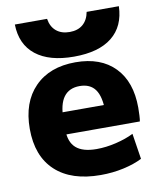

<svg xmlns="http://www.w3.org/2000/svg" viewBox="-85 -820 747 898"><g transform="rotate(-10 288.5 -371.5)"><path d="M321 10Q182 10 106.5 -60Q31 -130 31 -260Q31 -386 101.5 -458Q172 -530 295 -530Q415 -530 481.5 -461.5Q548 -393 548 -270Q548 -253 547 -233Q546 -213 544 -205H124V-310H414L393 -278Q393 -350 369 -383.5Q345 -417 295 -417Q245 -417 219.5 -382.5Q194 -348 194 -277V-227Q194 -169 225.5 -141Q257 -113 323 -113Q368 -113 416 -124.5Q464 -136 500 -154L519 -32Q482 -13 430 -1.5Q378 10 321 10ZM294 -557Q177 -557 113 -607.5Q49 -658 47 -753H200Q206 -715 230.5 -694.5Q255 -674 294 -674Q333 -674 357 -694.5Q381 -715 388 -753H541Q538 -658 475 -607.5Q412 -557 294 -557Z"/></g></svg>

Font: M PLUS 2 ExtraBold
Style: Regular
Weight: 800
Version: Version 1.001